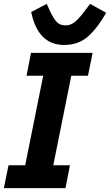

<svg xmlns="http://www.w3.org/2000/svg" viewBox="-24 -971 568 991"><path d="M307 -739Q172 -739 137 -909L217 -951L235 -912Q253 -874 269.5 -857Q286 -840 315 -840Q340 -840 361.5 -857Q383 -874 413 -914L441 -951L524 -905Q480 -827 430.5 -783Q381 -739 307 -739ZM314 0H-4L20 -118H106L199 -580H113L136 -698H454L430 -580H344L251 -118H337Z"/></svg>

Font: Aneliza
Style: Bold Italic
Weight: 700
Italic angle: -11.31°
Designer: Mike Abbink, Paul van der Laan, Pieter van Rosmalen
Foundry: Bold Monday
Version: Version 3.0